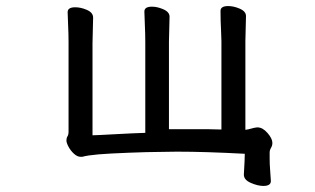

<svg xmlns="http://www.w3.org/2000/svg" viewBox="-20 -502 1040 633"><path d="M769 -474Q791 -465 791 -449L789 -367V-74Q798 -75 808 -78Q818 -81 827 -82H829Q846 -82 862 -63.5Q878 -45 878 -31Q878 -22 873.5 -14.5Q869 -7 869 1V19Q869 40 870.5 57.5Q872 75 873 94V95Q873 111 848 111Q830 111 807 101Q784 91 784 74V73Q787 23 787 5Q657 -2 563 -2L498 -1Q471 -1 405 1.5Q339 4 304 7Q269 10 251 15H246Q235 15 224 5Q213 -5 206 -18Q199 -31 199 -39Q199 -47 202.5 -52.5Q206 -58 206 -68V-363Q206 -390 204.5 -421Q203 -452 203 -462Q203 -478 228 -478Q246 -478 265 -470Q287 -461 287 -444L285 -360V-56Q296 -56 359 -59.5Q422 -63 459 -64V-362Q459 -390 457.5 -421.5Q456 -453 456 -464Q456 -480 481 -480Q498 -480 517 -472Q539 -463 539 -447L537 -365V-76H668Q688 -76 710 -75V-367Q710 -377 709 -396Q707 -434 707 -466Q707 -482 732 -482Q750 -482 769 -474Z"/></svg>

Font: Moon Stars Kai HW
Style: Bold
Weight: 700
Designer: GuiWonder
Version: Version 1.101